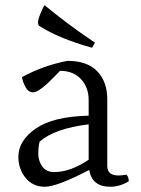

<svg xmlns="http://www.w3.org/2000/svg" viewBox="-20 -700 536 732"><path d="M318 -91V-226Q188 -210 131 -160Q126 -140 126 -113.5Q126 -87 141 -65.5Q156 -44 187 -44Q248 -44 318 -91ZM209 -430Q206 -427 189 -409.5Q172 -392 160 -381Q124 -348 106 -348Q88 -348 77 -368.5Q66 -389 64 -406Q144 -450 237 -468Q313 -468 351 -428Q389 -388 389 -322V-67Q389 -31 432 -31Q444 -31 462 -34Q471 -25 471 -9Q437 12 400 12Q331 12 320 -52Q197 12 151 12Q105 12 77.5 -22Q50 -56 50 -102Q50 -164 116.5 -210Q183 -256 318 -259V-319Q318 -367 288.5 -398.5Q259 -430 209 -430ZM342 -537 331 -518Q205 -553 130 -601Q125 -604 125 -615Q125 -626 135 -650Q145 -674 150 -680Q242 -605 315 -556Z"/></svg>

Font: Mate
Style: Regular
Weight: 400
Designer: Eduardo Rodriguez Tunni
Foundry: Eduardo Rodriguez Tunni
Version: Version 1.002